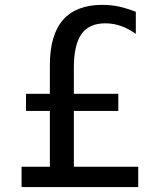

<svg xmlns="http://www.w3.org/2000/svg" viewBox="-20 -762 642 782"><path d="M543 0V-83H280.8V-310.1H461.9V-379.9H280.8V-485.8Q280.8 -579.6 311.8 -623.3Q342.8 -667 408.7 -667Q441.9 -667 472.2 -656.2Q502.4 -646 533.2 -624V-713.9Q497.1 -728 464.4 -735.4Q431.6 -742.2 395.5 -742.2Q343.8 -742.2 303.5 -726.8Q263.2 -711.4 236.8 -681.2Q183.1 -620.1 183.1 -496.1V-379.9H85.9V-310.1H183.1V-83H67.9V0Z"/></svg>

Font: Hack Dev
Style: Regular
Weight: 400
Designer: Christopher Simpkins
Foundry: Christopher Simpkins
Version: Version 2.0315